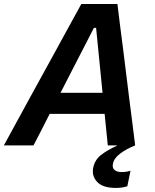

<svg xmlns="http://www.w3.org/2000/svg" viewBox="-48 -733 780 968"><path d="M-28.5 0Q3 -58 38 -121.8Q73 -185.5 104.5 -243.5L238.5 -487.5Q273 -550.5 302.2 -604Q331.5 -657.5 362 -713H544Q550.5 -658.5 557.2 -605.5Q564 -552.5 572.5 -487L603 -240.5Q610.5 -182.5 618.5 -119.5Q626.5 -56.5 633.5 0H495.5Q491.5 -38.5 487.5 -78.8Q483.5 -119 479.5 -159H202.5Q182.5 -119 161.8 -78.8Q141 -38.5 121 0ZM425.5 -592.5 257 -265H469L436.5 -592.5ZM536.5 214.5Q469.5 214.5 441.5 183.8Q413.5 153 422 112.5Q430 73 461.2 48.5Q492.5 24 541 2L546.5 -23.5L613 -31L633.5 0Q589.5 17.5 558 41.2Q526.5 65 521.5 92.5Q517 113 529.2 123.8Q541.5 134.5 566 134.5Q580 134.5 591.8 132.2Q603.5 130 610 127.5L594 206Q583.5 209.5 568.5 212Q553.5 214.5 536.5 214.5Z"/></svg>

Font: Commissioner SemiBold
Style: Italic
Weight: 600
Italic angle: -12°
Designer: Kostas Bartsokas
Foundry: Kostas Bartsokas
Version: Version 1.000; ttfautohint (v1.8.3)